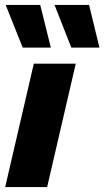

<svg xmlns="http://www.w3.org/2000/svg" viewBox="-20 -758 423 778"><path d="M287 -500 171 0H1L117 -500ZM143 -738 186 -565H72L3 -738ZM341 -738 383 -565H269L201 -738Z"/></svg>

Font: Work Sans
Style: Bold Italic
Weight: 700
Italic angle: -13°
Designer: Wei Huang
Foundry: Wei Huang
Version: Version 2.010; ttfautohint (v1.8.3)